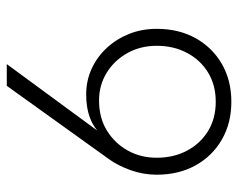

<svg xmlns="http://www.w3.org/2000/svg" viewBox="-88 -638 702 566"><g transform="rotate(90 263.0 -355.0)"><path d="M445 -466Q445 -419 424 -381Q403 -343 365.5 -319.5Q328 -296 276 -296Q231 -296 194.5 -318.5Q158 -341 136.5 -379.5Q115 -418 115 -466Q115 -516 136 -555.5Q157 -595 194 -617.5Q231 -640 280 -640Q329 -640 366 -617.5Q403 -595 424 -555.5Q445 -516 445 -466ZM233 -24 449 -325Q468 -351 481.5 -388.5Q495 -426 495 -466Q495 -531 467.5 -580.5Q440 -630 391.5 -658Q343 -686 280 -686Q217 -686 168.5 -658Q120 -630 92.5 -580.5Q65 -531 65 -466Q65 -422 80 -384.5Q95 -347 121.5 -318.5Q148 -290 183 -274Q218 -258 259 -258Q299 -258 330.5 -270.5Q362 -283 385 -311L382 -314L169 -24Z"/></g></svg>

Font: SpinnyJost
Style: Regular
Weight: 300
Version: Version 3.710